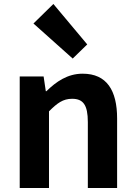

<svg xmlns="http://www.w3.org/2000/svg" viewBox="-20 -944 681 964"><path d="M79 0H226V-385C267 -426 296 -448 342 -448C397 -448 421 -418 421 -331V0H568V-349C568 -490 516 -574 395 -574C319 -574 262 -534 213 -486H210L199 -560H79ZM345 -650 418 -721 248 -924 148 -826Z"/></svg>

Font: Noto Sans HK
Style: Bold
Weight: 700
Designer: Ryoko NISHIZUKA 西塚涼子 (kana, bopomofo & ideographs); Paul D. Hunt (Latin, Greek & Cyrillic); Sandoll Communications 산돌커뮤니
Foundry: Adobe
Version: Version 2.002;hotconv 1.0.116;makeotfexe 2.5.65601